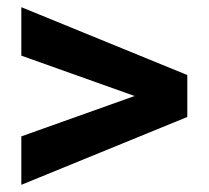

<svg xmlns="http://www.w3.org/2000/svg" viewBox="-20 -622 578 532"><path d="M499 -297.9 39.1 -109.9V-244.1L353 -356L39.1 -467.8V-602.1L499 -414.1Z"/></svg>

Font: Creato Display ExtraBold
Style: Regular
Weight: 800
Version: Version 1.000